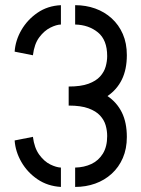

<svg xmlns="http://www.w3.org/2000/svg" viewBox="-20 -720 546 742"><path d="M270.4 2.4V-72.4Q305.4 -73.2 333.2 -86.3Q361 -99.4 377.6 -126.3Q394.2 -153.2 394.2 -194.4Q394.2 -215 388.4 -235.5Q382.6 -256 366.8 -273.3Q351 -290.6 321.8 -301.3Q292.6 -312 245.4 -312V-385.6Q292.6 -385.6 321.8 -396.3Q351 -407 366.8 -424.5Q382.6 -442 388.4 -462.8Q394.2 -483.6 394.2 -503.2Q394.2 -565.6 358.5 -594.8Q322.8 -624 270.4 -625.2V-700Q311.8 -700 347.9 -687.1Q384 -674.2 411.6 -649.1Q439.2 -624 454.7 -588.4Q470.2 -552.8 470.2 -507Q470.2 -452 451.1 -412.8Q432 -373.6 395.4 -348.8Q432 -324 451.1 -285.1Q470.2 -246.2 470.2 -190.6Q470.2 -145.2 454.7 -109.4Q439.2 -73.6 411.6 -48.5Q384 -23.4 347.9 -10.5Q311.8 2.4 270.4 2.4ZM215.4 2.4Q164 -0.6 124.9 -27.2Q85.8 -53.8 62.7 -93.9Q39.6 -134 36.6 -177.2L107.2 -191.2Q112.6 -148.2 131.8 -122Q151 -95.8 174.4 -84.4Q197.8 -73 215.4 -72.4ZM107.2 -506.4 36.6 -520.4Q39.6 -564 62.7 -603.9Q85.8 -643.8 124.9 -670.7Q164 -697.6 215.4 -700V-625.2Q197.8 -624.8 174.4 -613.1Q151 -601.4 131.8 -575.9Q112.6 -550.4 107.2 -506.4Z"/></svg>

Font: Stick No Bills ExtraLight
Style: Regular
Weight: 200
Designer: Kosala Senevirathne, Siva Puranthara, Lasantha Premarathna, Tharique Azeez
Foundry: mooniak
Version: Version 2.000